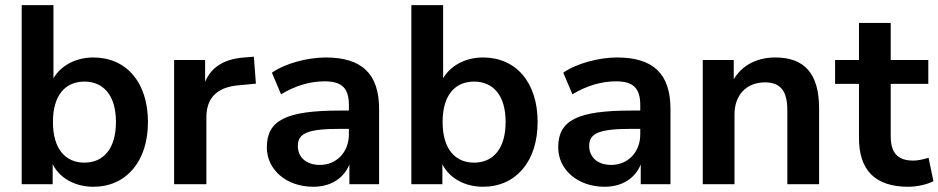

<svg xmlns="http://www.w3.org/2000/svg" viewBox="-20 -711 3622 741"><path d="M340.2 9.8C465.7 9.8 551 -86.3 551 -240.2C551 -394.1 466.7 -489.2 340.2 -489.2C260.8 -489.2 195.1 -446.1 174.5 -382.4H186.3V-691.2H63.7V0H183.3V-102H173.5C193.1 -34.3 258.8 9.8 340.2 9.8ZM305.9 -83.3C232.4 -83.3 184.3 -136.3 184.3 -240.2C184.3 -344.1 232.4 -396.1 305.9 -396.1C378.4 -396.1 427.5 -344.1 427.5 -240.2C427.5 -136.3 378.4 -83.3 305.9 -83.3Z M652 0H776.5V-257.8C776.5 -332.4 816.7 -373.5 897.1 -381.4L967.6 -388.2L959.8 -492.2L922.5 -489.2C833.3 -482.4 779.4 -442.2 761.8 -363.7H771.6V-479.4H652Z M1189.2 9.8C1266.7 9.8 1321.6 -33.3 1336.3 -102H1328.4V0H1443.1V-290.2C1443.1 -426.5 1376.5 -489.2 1236.3 -489.2C1166.7 -489.2 1079.4 -465.7 1029.4 -430.4L1064.7 -347.1C1121.6 -381.4 1178.4 -397.1 1232.4 -397.1C1300 -397.1 1326.5 -370.6 1326.5 -304.9V-192.2C1326.5 -123.5 1278.4 -74.5 1214.7 -74.5C1160.8 -74.5 1129.4 -104.9 1129.4 -148C1129.4 -198 1170.6 -213.7 1293.1 -213.7H1341.2V-284.3H1292.2C1084.3 -284.3 1009.8 -247.1 1009.8 -142.2C1009.8 -55.9 1085.3 9.8 1189.2 9.8Z M1844.1 9.8C1969.6 9.8 2054.9 -86.3 2054.9 -240.2C2054.9 -394.1 1970.6 -489.2 1844.1 -489.2C1764.7 -489.2 1699 -446.1 1678.4 -382.4H1690.2V-691.2H1567.6V0H1687.3V-102H1677.5C1697.1 -34.3 1762.7 9.8 1844.1 9.8ZM1809.8 -83.3C1736.3 -83.3 1688.2 -136.3 1688.2 -240.2C1688.2 -344.1 1736.3 -396.1 1809.8 -396.1C1882.4 -396.1 1931.4 -344.1 1931.4 -240.2C1931.4 -136.3 1882.4 -83.3 1809.8 -83.3Z M2313.7 9.8C2391.2 9.8 2446.1 -33.3 2460.8 -102H2452.9V0H2567.6V-290.2C2567.6 -426.5 2501 -489.2 2360.8 -489.2C2291.2 -489.2 2203.9 -465.7 2153.9 -430.4L2189.2 -347.1C2246.1 -381.4 2302.9 -397.1 2356.9 -397.1C2424.5 -397.1 2451 -370.6 2451 -304.9V-192.2C2451 -123.5 2402.9 -74.5 2339.2 -74.5C2285.3 -74.5 2253.9 -104.9 2253.9 -148C2253.9 -198 2295.1 -213.7 2417.6 -213.7H2465.7V-284.3H2416.7C2208.8 -284.3 2134.3 -247.1 2134.3 -142.2C2134.3 -55.9 2209.8 9.8 2313.7 9.8Z M2692.2 0H2814.7V-269.6C2814.7 -344.1 2860.8 -393.1 2932.4 -393.1C2991.2 -393.1 3018.6 -360.8 3018.6 -286.3V0H3141.2V-292.2C3141.2 -425.5 3086.3 -489.2 2971.6 -489.2C2894.1 -489.2 2829.4 -452 2801 -383.3H2811.8V-479.4H2692.2Z M3485.3 9.8C3518.6 9.8 3558.8 1 3582.4 -11.8L3563.7 -102C3543.1 -96.1 3523.5 -91.2 3504.9 -91.2C3443.1 -91.2 3417.6 -122.5 3417.6 -185.3V-387.3H3562.7V-479.4H3417.6V-622.5H3295.1V-479.4H3202.9V-387.3H3295.1V-178.4C3295.1 -54.9 3356.9 9.8 3485.3 9.8Z"/></svg>

Font: LL Pando Sans
Style: Bold
Weight: 700
Designer: Joshua Smith
Foundry: Joshua Smith
Version: Version 1.000;Glyphs 3.2.1 (3258)